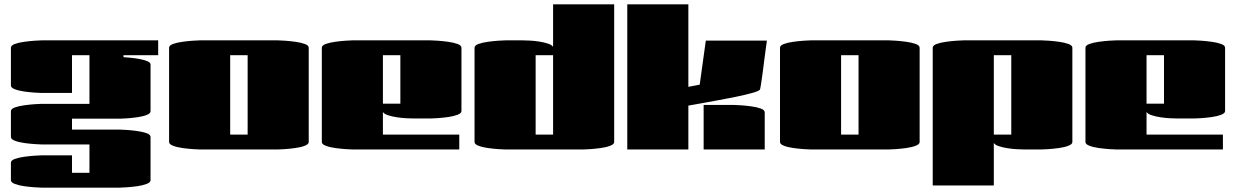

<svg xmlns="http://www.w3.org/2000/svg" viewBox="-20 -685 5665 880"><path d="M310 107H390V-23H170Q162 -23 139.5 -24.5Q117 -26 91.5 -29.5Q66 -33 48 -40Q30 -47 30 -57V-175Q30 -186 48 -192.5Q66 -199 91.5 -202.5Q117 -206 139.5 -207.5Q162 -209 170 -209H390V-432H310V-259H170Q162 -259 139.5 -260.5Q117 -262 91.5 -265.5Q66 -269 48 -276Q30 -283 30 -293V-466Q30 -477 48 -483.5Q66 -490 91.5 -493.5Q117 -497 139.5 -498.5Q162 -500 170 -500H705V-432H546V-423Q561 -422 581.5 -420Q602 -418 622.5 -414Q643 -410 656.5 -404Q670 -398 670 -389V-175Q670 -165 652 -158Q634 -151 608.5 -147.5Q583 -144 560.5 -142.5Q538 -141 530 -141H310V-91H530Q538 -91 560.5 -89.5Q583 -88 608.5 -84.5Q634 -81 652 -74.5Q670 -68 670 -57V141Q670 151 652 158Q634 165 608.5 168.5Q583 172 560.5 173.5Q538 175 530 175H170Q162 175 139.5 173.5Q117 172 91.5 168.5Q66 165 48 158Q30 151 30 141V61Q30 50 48 43.5Q66 37 91.5 33.5Q117 30 139.5 28.5Q162 27 170 27H310Z M1255 0H895Q887 0 864.5 -1.5Q842 -3 816.5 -6.5Q791 -10 773 -17Q755 -24 755 -34V-466Q755 -477 773 -483.5Q791 -490 816.5 -493.5Q842 -497 864.5 -498.5Q887 -500 895 -500H1255Q1263 -500 1285.5 -498.5Q1308 -497 1333.5 -493.5Q1359 -490 1377 -483.5Q1395 -477 1395 -466V-34Q1395 -24 1377 -17Q1359 -10 1333.5 -6.5Q1308 -3 1285.5 -1.5Q1263 0 1255 0ZM1035 -68H1115V-432H1035Z M2085 -68V0H1595Q1587 0 1564.5 -1.5Q1542 -3 1516.5 -6.5Q1491 -10 1473 -17Q1455 -24 1455 -34V-466Q1455 -477 1473 -483.5Q1491 -490 1516.5 -493.5Q1542 -497 1564.5 -498.5Q1587 -500 1595 -500H1955Q1963 -500 1985.5 -498.5Q2008 -497 2033.5 -493.5Q2059 -490 2077 -483.5Q2095 -477 2095 -466V-176Q2095 -166 2077 -159Q2059 -152 2033.5 -148.5Q2008 -145 1985.5 -143.5Q1963 -142 1955 -142H1874Q1864 -142 1843 -143Q1822 -144 1799 -147.5Q1776 -151 1758 -157Q1740 -163 1735 -172V-68ZM1735 -210H1815V-432H1735Z M2515 -665H2795V-34Q2795 -24 2777 -17Q2759 -10 2733.5 -6.5Q2708 -3 2685.5 -1.5Q2663 0 2655 0H2295Q2287 0 2264.5 -1.5Q2242 -3 2216.5 -6.5Q2191 -10 2173 -17Q2155 -24 2155 -34V-466Q2155 -477 2173 -483.5Q2191 -490 2216.5 -493.5Q2242 -497 2264.5 -498.5Q2287 -500 2295 -500H2376Q2387 -500 2407.5 -499Q2428 -498 2451 -494.5Q2474 -491 2492 -485Q2510 -479 2515 -470ZM2435 -68H2515V-432H2435Z M2855 -665H3135V-287L3187 -297L3215 -499H3495Q3494 -492 3490.5 -467Q3487 -442 3483 -410Q3479 -378 3475 -347.5Q3471 -317 3467.5 -296Q3464 -275 3463 -274Q3457 -267 3426 -258.5Q3395 -250 3351.5 -241Q3308 -232 3263 -224Q3218 -216 3183 -209.5Q3148 -203 3135 -201V0H2855ZM3485 0H3205V-204H3345Q3353 -204 3375.5 -202.5Q3398 -201 3423.5 -197.5Q3449 -194 3467 -187.5Q3485 -181 3485 -170Z M4055 0H3695Q3687 0 3664.5 -1.5Q3642 -3 3616.5 -6.5Q3591 -10 3573 -17Q3555 -24 3555 -34V-466Q3555 -477 3573 -483.5Q3591 -490 3616.5 -493.5Q3642 -497 3664.5 -498.5Q3687 -500 3695 -500H4055Q4063 -500 4085.5 -498.5Q4108 -497 4133.5 -493.5Q4159 -490 4177 -483.5Q4195 -477 4195 -466V-34Q4195 -24 4177 -17Q4159 -10 4133.5 -6.5Q4108 -3 4085.5 -1.5Q4063 0 4055 0ZM3835 -68H3915V-432H3835Z M4535 165H4255V-466Q4255 -477 4273 -483.5Q4291 -490 4316.5 -493.5Q4342 -497 4364.5 -498.5Q4387 -500 4395 -500H4755Q4763 -500 4785.5 -498.5Q4808 -497 4833.5 -493.5Q4859 -490 4877 -483.5Q4895 -477 4895 -466V-34Q4895 -24 4877 -17Q4859 -10 4833.5 -6.5Q4808 -3 4785.5 -1.5Q4763 0 4755 0H4674Q4664 0 4643 -1Q4622 -2 4599 -5.5Q4576 -9 4558 -15Q4540 -21 4535 -30ZM4535 -68H4615V-432H4535Z M5585 -68V0H5095Q5087 0 5064.5 -1.5Q5042 -3 5016.5 -6.5Q4991 -10 4973 -17Q4955 -24 4955 -34V-466Q4955 -477 4973 -483.5Q4991 -490 5016.5 -493.5Q5042 -497 5064.5 -498.5Q5087 -500 5095 -500H5455Q5463 -500 5485.5 -498.5Q5508 -497 5533.5 -493.5Q5559 -490 5577 -483.5Q5595 -477 5595 -466V-176Q5595 -166 5577 -159Q5559 -152 5533.5 -148.5Q5508 -145 5485.5 -143.5Q5463 -142 5455 -142H5374Q5364 -142 5343 -143Q5322 -144 5299 -147.5Q5276 -151 5258 -157Q5240 -163 5235 -172V-68ZM5235 -210H5315V-432H5235Z"/></svg>

Font: Gajraj One
Style: Regular
Weight: 400
Designer: Saurabh Sharma
Foundry: Saurabh Sharma
Version: Version 1.000